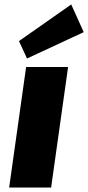

<svg xmlns="http://www.w3.org/2000/svg" viewBox="-20 -840 395 860"><path d="M285 -540 209 0H21L97 -540ZM355 -696 101 -578 65 -656 299 -820Z"/></svg>

Font: Pathway Extreme SemiCondensed ExtraBold
Style: Italic
Weight: 800
Width: 4
Italic angle: -8°
Version: Version 1.001;gftools[0.9.26]